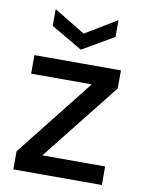

<svg xmlns="http://www.w3.org/2000/svg" viewBox="-83 -787 642 846"><g transform="rotate(10 238.0 -364.0)"><path d="M36 0V-81L311 -429H40V-512H427V-431L151 -83H432V0ZM237 -571 97 -653V-728L237 -643L378 -728V-653Z"/></g></svg>

Font: DM Sans 12pt Medium
Style: Regular
Weight: 500
Version: Version 4.004;gftools[0.9.30]